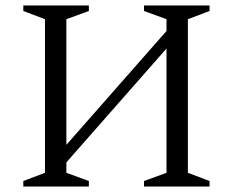

<svg xmlns="http://www.w3.org/2000/svg" viewBox="-20 -680 849 700"><path d="M65 0V-20L144 -50V-610L65 -640V-660H304V-640L222 -610V-152L587 -567V-610L505 -640V-660H744V-640L665 -610V-50L744 -20V0H505V-20L587 -50V-503L222 -88V-50L304 -20V0Z"/></svg>

Font: Spectral Light
Style: Regular
Weight: 300
Designer: Jean-Baptiste Levee
Foundry: Production Type
Version: Version 2.001